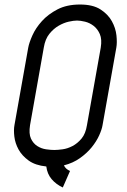

<svg xmlns="http://www.w3.org/2000/svg" viewBox="-20 -729 561 850"><path d="M426 -518Q432 -555 422 -578Q412 -601 394.5 -614.5Q377 -628 356.5 -633Q336 -638 321 -638Q306 -638 284 -633Q262 -628 239.5 -615Q217 -602 198.5 -579Q180 -556 174 -519L113 -175Q107 -137 117 -115.5Q127 -94 145 -82.5Q163 -71 184 -68Q205 -65 220 -65Q235 -65 257 -68Q279 -71 301 -82.5Q323 -94 341 -115.5Q359 -137 365 -175ZM434 -175Q431 -156 419 -129.5Q407 -103 386 -77Q365 -51 334 -29Q303 -7 263 3Q270 19 290 28L258 101Q228 87 208.5 64Q189 41 185 8Q136 3 106.5 -18.5Q77 -40 62 -67.5Q47 -95 43.5 -124.5Q40 -154 44 -175L105 -518Q109 -540 123.5 -572.5Q138 -605 165.5 -635.5Q193 -666 234.5 -687.5Q276 -709 334 -709Q391 -709 424.5 -687.5Q458 -666 475 -635.5Q492 -605 495.5 -572.5Q499 -540 495 -518Z"/></svg>

Font: Marvel
Style: Bold Italic
Weight: 700
Italic angle: -12°
Designer: Carolina Trebol
Foundry: Carolina Trebol
Version: Version 1.001